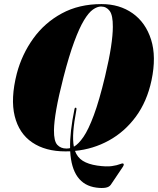

<svg xmlns="http://www.w3.org/2000/svg" viewBox="-20 -732 774 941"><path d="M477.5 -712Q566 -712 630 -666.8Q694 -621.5 720.5 -537.8Q747 -454 722.5 -338Q700.5 -234.5 645.8 -160.2Q591 -86 513.8 -43.5Q436.5 -1 347.5 7.5Q359 39.5 385.8 56.2Q412.5 73 456.5 79.5Q502 86 528.5 82Q555 78 567.8 72.5Q580.5 67 584.5 70Q589.5 73.5 582.5 85L523 173.5Q515 185 497 188Q479 191 452.5 187.5Q333 172 324 9.5Q312.5 10 301 10Q202.5 10 137.8 -34Q73 -78 52 -163.2Q31 -248.5 62.5 -372Q87.5 -466 143 -543.2Q198.5 -620.5 282.8 -666.2Q367 -712 477.5 -712ZM305.5 -4Q315 -4 323.5 -6Q322 -85.5 345 -197Q346.5 -205.5 352 -204Q356 -203 354.5 -194.5Q343 -133.5 339.5 -89Q336 -44.5 342 -13Q364.5 -25.5 389 -61Q413.5 -96.5 440 -167.8Q466.5 -239 495 -358Q515 -442 524 -501.5Q533 -561 533 -600.5Q533.5 -657 517.5 -678.5Q501.5 -700 475 -700Q456.5 -700 435.5 -685.2Q414.5 -670.5 391.8 -633Q369 -595.5 343.8 -527.5Q318.5 -459.5 291 -353Q267 -259.5 256 -196.5Q245 -133.5 244.5 -93.5Q244 -40.5 260.8 -22.2Q277.5 -4 305.5 -4Z"/></svg>

Font: Fraunces 144pt S000 Black
Style: Italic
Weight: 900
Italic angle: -16°
Version: Version 1.000; ttfautohint (v1.8.3)